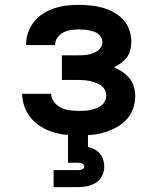

<svg xmlns="http://www.w3.org/2000/svg" viewBox="-20 -548 640 788"><path d="M302 8Q276 8 249 5Q222 2 196.5 -6Q171 -14 147.5 -28.5Q124 -43 107 -63.5Q90 -84 80.5 -110Q71 -136 71 -163Q71 -163 71 -163Q71 -163 71 -163H190Q190 -145 202 -129.5Q214 -114 230.5 -106Q247 -98 265.5 -95.5Q284 -93 302 -93Q314 -93 326 -93.5Q338 -94 350 -96.5Q362 -99 373.5 -103Q385 -107 394.5 -114Q404 -121 410 -132Q416 -143 416 -155Q416 -167 410.5 -178.5Q405 -190 395 -197Q385 -204 373 -208.5Q361 -213 349 -215.5Q337 -218 324.5 -219Q312 -220 300 -220H234V-321H300Q311 -321 321.5 -321.5Q332 -322 342.5 -324Q353 -326 363 -330Q373 -334 381.5 -340Q390 -346 395 -355.5Q400 -365 400 -376Q400 -376 400 -376Q400 -376 400 -376Q400 -386 395 -395Q390 -404 381.5 -410Q373 -416 363 -419Q353 -422 343 -424Q333 -426 323 -426.5Q313 -427 303 -427Q286 -427 270 -424.5Q254 -422 239.5 -414.5Q225 -407 215.5 -393.5Q206 -380 206 -363Q206 -363 206 -363Q206 -363 206 -363H87Q87 -363 87 -363.5Q87 -364 87 -365Q87 -390 95.5 -414.5Q104 -439 120 -459Q136 -479 157.5 -492.5Q179 -506 203 -514Q227 -522 252 -525Q277 -528 303 -528Q327 -528 352 -525.5Q377 -523 400.5 -516.5Q424 -510 446 -498Q468 -486 485 -468Q502 -450 510.5 -426Q519 -402 519 -378Q519 -361 515 -344Q511 -327 501 -313.5Q491 -300 477 -289.5Q463 -279 448 -272Q466 -264 482.5 -253Q499 -242 511.5 -226.5Q524 -211 529.5 -191.5Q535 -172 535 -153Q535 -126 525.5 -100.5Q516 -75 498 -56Q480 -37 456.5 -24.5Q433 -12 407.5 -4.5Q382 3 355.5 5.5Q329 8 302 8ZM200 220V150H300Q304 150 308 149.5Q312 149 316 147.5Q320 146 323 142.5Q326 139 326 135Q326 131 323 127.5Q320 124 316 122.5Q312 121 308 120.5Q304 120 300 120H259V0H341V55Q355 58 368 65Q381 72 390 82.5Q399 93 403.5 107Q408 121 408 135Q408 155 399.5 173Q391 191 374.5 201.5Q358 212 338.5 216Q319 220 300 220Z"/></svg>

Font: Zed Sans Extended
Style: Bold
Weight: 700
Width: 7
Designer: Belleve Invis
Foundry: Belleve Invis
Version: Version 1.0.0; ttfautohint (v1.8.4)